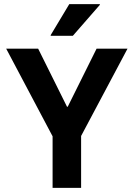

<svg xmlns="http://www.w3.org/2000/svg" viewBox="-20 -911 648 931"><path d="M235 0V-250L10 -675H165L305 -393.3H308.3L448.3 -675H598.3L373.3 -251.7V0ZM225.8 -737.5V-740.8L315.8 -890.8H464.2V-887.5L333.3 -737.5Z"/></svg>

Font: Funnel Sans Light
Style: Bold
Weight: 700
Version: Version 1.000